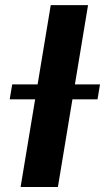

<svg xmlns="http://www.w3.org/2000/svg" viewBox="-20 -748 420 768"><path d="M332.2 -727.5 211.6 0H62.4L183 -727.5ZM18.8 -350.7 28.8 -410.3H380L370.1 -350.7Z"/></svg>

Font: Inter Variable
Style: Italic
Weight: 400
Italic angle: -9.39999°
Designer: Rasmus Andersson
Foundry: rsms
Version: Version 4.001;git-9221beed3